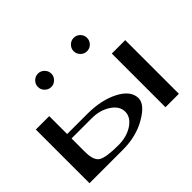

<svg xmlns="http://www.w3.org/2000/svg" viewBox="-154 -1008 1265 1265"><g transform="rotate(-45 479.0 -375.5)"><path d="M645.5 -751Q671.9 -751 689.9 -732.4Q708 -713.9 708 -688.5Q708 -663.1 689.9 -644.5Q671.9 -626 645.5 -626Q620.1 -626 601.6 -644.5Q583 -663.1 583 -688.5Q583 -713.9 601.6 -732.4Q620.1 -751 645.5 -751ZM268.6 -644.5Q250 -663.1 250 -688.5Q250 -713.9 268.6 -732.4Q287.1 -751 312.5 -751Q337.9 -751 356.4 -732.4Q375 -713.9 375 -688.5Q375 -663.1 356.4 -644.5Q337.9 -626 312.5 -626Q287.1 -626 268.6 -644.5ZM875 -500V0H750V-500ZM42 -333V-500H167V-333H354.5Q485.4 -333 576.2 -285.6Q667 -238.3 667 -167Q667 -110.4 572.8 -55.2Q478.5 0 354.5 0H167H42V-208ZM167 -292V-167Q167 -85.9 203.6 -64Q240.2 -42 354.5 -42Q432.6 -42 487.3 -78.6Q542 -115.2 542 -167Q542 -218.8 486.8 -255.4Q431.6 -292 354.5 -292Z"/></g></svg>

Font: okolaks
Style: Bold
Weight: 600
Width: 8
Version: Version 000.6.0